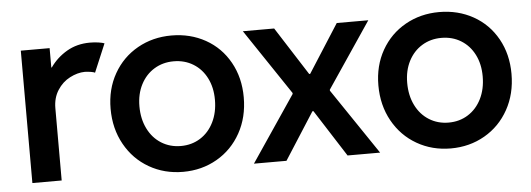

<svg xmlns="http://www.w3.org/2000/svg" viewBox="-41 -636 2081 752"><g transform="rotate(-5 999.5 -260.0)"><path d="M59.6 -520.5H172.9V-444.3H174.8Q200.7 -481.4 240.7 -504.9Q280.8 -528.3 332 -528.3Q349.6 -528.3 365.7 -525.9Q381.8 -523.4 388.7 -520.5L341.8 -409.2Q337.9 -411.6 326.4 -413.6Q314.9 -415.5 301.8 -416Q272.9 -415.5 243.2 -400.1Q213.4 -384.8 194.1 -354.7Q174.8 -324.7 174.8 -284.2V0H59.6Z M390.1 -262.7Q390.1 -339.8 424.6 -400.4Q459 -460.9 518.8 -494.6Q578.6 -528.3 651.9 -528.3Q726.1 -528.3 785.9 -494.9Q845.7 -461.4 879.6 -400.6Q913.6 -339.8 913.6 -262.7Q913.6 -184.1 879.4 -122.6Q845.2 -61 785.4 -26.6Q725.6 7.8 651.9 7.8Q578.6 7.8 518.8 -26.6Q459 -61 424.6 -122.8Q390.1 -184.6 390.1 -262.7ZM800.3 -262.7Q800.3 -311 781.5 -348.1Q762.7 -385.3 729 -406Q695.3 -426.8 651.9 -426.8Q609.4 -426.8 575.7 -406.2Q542 -385.7 522.7 -348.4Q503.4 -311 503.4 -262.7Q503.4 -212.9 522.5 -174.6Q541.5 -136.2 575.4 -115Q609.4 -93.8 651.9 -93.8Q694.8 -93.8 728.5 -115Q762.2 -136.2 781.2 -174.6Q800.3 -212.9 800.3 -262.7Z M1180.7 -184.6H1176.8L1058.6 0H930.7L1105.5 -258.8V-262.7L932.6 -520.5H1055.7L1176.8 -331.1H1180.7L1301.8 -520.5H1425.8L1252 -262.7V-258.8L1426.8 0H1298.8Z M1442.9 -262.7Q1442.9 -339.8 1477.3 -400.4Q1511.7 -460.9 1571.5 -494.6Q1631.3 -528.3 1704.6 -528.3Q1778.8 -528.3 1838.6 -494.9Q1898.4 -461.4 1932.4 -400.6Q1966.3 -339.8 1966.3 -262.7Q1966.3 -184.1 1932.1 -122.6Q1897.9 -61 1838.1 -26.6Q1778.3 7.8 1704.6 7.8Q1631.3 7.8 1571.5 -26.6Q1511.7 -61 1477.3 -122.8Q1442.9 -184.6 1442.9 -262.7ZM1853 -262.7Q1853 -311 1834.2 -348.1Q1815.4 -385.3 1781.7 -406Q1748 -426.8 1704.6 -426.8Q1662.1 -426.8 1628.4 -406.2Q1594.7 -385.7 1575.4 -348.4Q1556.2 -311 1556.2 -262.7Q1556.2 -212.9 1575.2 -174.6Q1594.2 -136.2 1628.2 -115Q1662.1 -93.8 1704.6 -93.8Q1747.6 -93.8 1781.2 -115Q1814.9 -136.2 1834 -174.6Q1853 -212.9 1853 -262.7Z"/></g></svg>

Font: Reddit Sans Fudge SemiBold
Style: Regular
Weight: 600
Designer: Stephen Hutchings
Foundry: Reddit
Version: Version 1.011